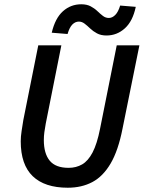

<svg xmlns="http://www.w3.org/2000/svg" viewBox="-20 -866 672 898"><path d="M297 12Q189 12 133 -42Q77 -96 77 -205Q77 -227 81 -253Q85 -279 89 -304L159 -654H267L194 -288Q190 -267 187.5 -248Q185 -229 185 -211Q185 -148 212.5 -114.5Q240 -81 301 -81Q336 -81 364 -97Q392 -113 413 -153Q434 -193 448 -264L526 -654H632L553 -264Q533 -162 497.5 -101.5Q462 -41 412 -14.5Q362 12 297 12ZM478 -700Q452 -700 433.5 -710Q415 -720 401.5 -733Q388 -746 375.5 -755.5Q363 -765 349 -765Q332 -765 318.5 -751.5Q305 -738 296 -707L222 -713Q238 -781 274.5 -813.5Q311 -846 360 -846Q386 -846 404 -836.5Q422 -827 435.5 -814Q449 -801 461.5 -791.5Q474 -782 489 -782Q505 -782 519 -796Q533 -810 542 -840L615 -834Q601 -767 564 -733.5Q527 -700 478 -700Z"/></svg>

Font: Source Sans 3 SemiBold
Style: Italic
Weight: 600
Italic angle: -11°
Designer: Paul D. Hunt
Foundry: Adobe
Version: Version 3.046;hotconv 1.0.118;makeotfexe 2.5.65603